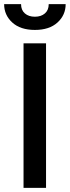

<svg xmlns="http://www.w3.org/2000/svg" viewBox="-35 -910 338 930"><path d="M79 -700H188V0H79ZM-15 -890H67Q67 -861 85.5 -845Q104 -829 134 -829Q164 -829 182.5 -845Q201 -861 201 -890H283Q283 -837 243.5 -801Q204 -765 134 -765Q64 -765 24.5 -801Q-15 -837 -15 -890Z"/></svg>

Font: Cabin Medium
Style: Regular
Weight: 500
Designer: Pablo Impallari
Foundry: Pablo Impallari. http://www.impallari.com Igino Marini. http://www.ikern.com
Version: Version 2.200